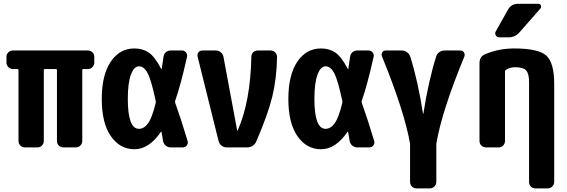

<svg xmlns="http://www.w3.org/2000/svg" viewBox="-20 -790 3040 1029"><path d="M450.2 -519.5Q464.8 -519.5 475.1 -509.8Q485.4 -500 485.4 -485.4V-455.1Q485.4 -440.4 475.1 -430.2Q464.8 -419.9 450.2 -419.9H425.8Q420.9 -419.9 420.9 -415V-35.2Q420.9 -20.5 411.1 -10.3Q401.4 0 385.7 0H320.3Q305.7 0 295.4 -9.8Q285.2 -19.5 285.2 -35.2V-415Q285.2 -419.9 280.3 -419.9H219.7Q214.8 -419.9 214.8 -415V-35.2Q214.8 -20.5 205.1 -10.3Q195.3 0 179.7 0H114.3Q99.6 0 89.4 -9.8Q79.1 -19.5 79.1 -35.2V-415Q79.1 -419.9 74.2 -419.9H49.8Q35.2 -419.9 24.9 -430.2Q14.6 -440.4 14.6 -455.1V-485.4Q14.6 -500 24.9 -509.8Q35.2 -519.5 49.8 -519.5Z M814.5 -238.3Q815.4 -244.1 814.5 -249Q791 -360.4 771.5 -397.5Q752 -434.6 725.1 -434.6Q698.2 -434.6 681.6 -390.1Q665 -345.7 665 -259.8Q665 -99.6 724.6 -99.6Q752 -99.6 773.4 -128.9Q794.9 -158.2 814.5 -238.3ZM918.9 -239.3Q953.1 -143.6 985.4 -34.2Q989.3 -21.5 981 -10.7Q972.7 0 960 0H894.5Q879.9 0 868.2 -9.8Q856.4 -19.5 853.5 -35.2Q852.5 -42 850.1 -58.1Q847.7 -74.2 845.7 -82Q845.7 -83 844.7 -84Q843.8 -85 842.8 -84Q779.3 9.8 700.2 9.8Q623 9.8 574.2 -60.1Q525.4 -129.9 525.4 -259.8Q525.4 -387.7 573.2 -459Q621.1 -530.3 700.2 -530.3Q745.1 -530.3 777.3 -508.3Q809.6 -486.3 843.8 -420.9Q844.7 -419.9 845.7 -419.9Q846.7 -419.9 846.7 -420.9Q850.6 -448.2 856.4 -486.3Q858.4 -501 869.1 -510.3Q879.9 -519.5 894.5 -519.5H955.1Q967.8 -519.5 976.6 -509.3Q985.4 -499 982.4 -485.4Q948.2 -333 918.9 -250Q917 -244.1 918.9 -239.3Z M1429.7 -519.5Q1444.3 -519.5 1454.6 -509.3Q1464.8 -499 1464.8 -484.4Q1462.9 -368.2 1439 -271Q1415 -173.8 1353.5 -32.2Q1347.7 -17.6 1334.5 -8.8Q1321.3 0 1304.7 0H1195.3Q1179.7 0 1167.5 -9.3Q1155.3 -18.6 1151.4 -34.2L1039.1 -486.3Q1036.1 -499 1043.5 -509.3Q1050.8 -519.5 1065.4 -519.5H1136.7Q1151.4 -519.5 1163.1 -509.8Q1174.8 -500 1177.7 -485.4L1251 -90.8Q1251 -89.8 1252 -89.8Q1253.9 -89.8 1253.9 -90.8Q1322.3 -246.1 1327.1 -485.4Q1327.1 -500 1336.9 -509.8Q1346.7 -519.5 1362.3 -519.5Z M1814.5 -238.3Q1815.4 -244.1 1814.5 -249Q1791 -360.4 1771.5 -397.5Q1752 -434.6 1725.1 -434.6Q1698.2 -434.6 1681.6 -390.1Q1665 -345.7 1665 -259.8Q1665 -99.6 1724.6 -99.6Q1752 -99.6 1773.4 -128.9Q1794.9 -158.2 1814.5 -238.3ZM1918.9 -239.3Q1953.1 -143.6 1985.4 -34.2Q1989.3 -21.5 1981 -10.7Q1972.7 0 1960 0H1894.5Q1879.9 0 1868.2 -9.8Q1856.4 -19.5 1853.5 -35.2Q1852.5 -42 1850.1 -58.1Q1847.7 -74.2 1845.7 -82Q1845.7 -83 1844.7 -84Q1843.8 -85 1842.8 -84Q1779.3 9.8 1700.2 9.8Q1623 9.8 1574.2 -60.1Q1525.4 -129.9 1525.4 -259.8Q1525.4 -387.7 1573.2 -459Q1621.1 -530.3 1700.2 -530.3Q1745.1 -530.3 1777.3 -508.3Q1809.6 -486.3 1843.8 -420.9Q1844.7 -419.9 1845.7 -419.9Q1846.7 -419.9 1846.7 -420.9Q1850.6 -448.2 1856.4 -486.3Q1858.4 -501 1869.1 -510.3Q1879.9 -519.5 1894.5 -519.5H1955.1Q1967.8 -519.5 1976.6 -509.3Q1985.4 -499 1982.4 -485.4Q1948.2 -333 1918.9 -250Q1917 -244.1 1918.9 -239.3Z M2448.2 -519.5Q2460 -519.5 2466.3 -509.3Q2472.7 -499 2468.8 -487.3Q2347.7 -194.3 2318.4 -19.5V184.6Q2318.4 199.2 2308.1 209.5Q2297.9 219.7 2283.2 219.7H2212.9Q2198.2 219.7 2188 210Q2177.7 200.2 2177.7 184.6V-19.5Q2147.5 -193.4 2027.3 -487.3Q2022.5 -499 2028.8 -509.3Q2035.2 -519.5 2047.9 -519.5H2132.8Q2148.4 -519.5 2161.1 -510.3Q2173.8 -501 2178.7 -486.3Q2219.7 -357.4 2247.1 -180.7Q2247.1 -179.7 2248 -179.7Q2249 -179.7 2249 -180.7Q2276.4 -356.4 2317.4 -486.3Q2321.3 -501 2334 -510.3Q2346.7 -519.5 2363.3 -519.5Z M2735.4 -530.3Q2865.2 -530.3 2907.7 -492.2Q2950.2 -454.1 2950.2 -339.8V184.6Q2950.2 199.2 2939.9 209.5Q2929.7 219.7 2915 219.7H2849.6Q2835 219.7 2825.2 210Q2815.4 200.2 2815.4 184.6V-349.6Q2815.4 -395.5 2799.8 -412.6Q2784.2 -429.7 2740.2 -429.7Q2712.9 -429.7 2691.4 -416Q2687.5 -413.1 2686.5 -408.2V-35.2Q2686.5 -20.5 2676.8 -10.3Q2667 0 2652.3 0H2585Q2570.3 0 2560.1 -9.8Q2549.8 -19.5 2549.8 -35.2V-450.2Q2549.8 -488.3 2581.1 -500Q2654.3 -530.3 2735.4 -530.3ZM2754.9 -769.5H2865.2Q2875 -769.5 2878.9 -760.7Q2882.8 -752 2876 -744.1L2763.7 -616.2Q2740.2 -589.8 2705.1 -589.8H2655.3Q2643.6 -589.8 2637.2 -600.6Q2630.9 -611.3 2636.7 -621.1L2703.1 -739.3Q2720.7 -769.5 2754.9 -769.5Z"/></svg>

Font: Rounded-L Mgen+ 1mn bold
Style: Bold
Weight: 700
Designer: [Source Han Sans]
Ryoko NISHIZUKA  (kana & ideographs); Paul D. Hunt (Latin, Greek & Cyrillic); Wenlong ZHANG  (bopomofo
Version: Version 1.059.20150602